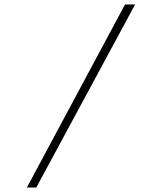

<svg xmlns="http://www.w3.org/2000/svg" viewBox="-20 -702 723 857"><path d="M538 -682 100 135H142L583 -682Z"/></svg>

Font: GFS Decker
Style: Normal
Weight: 400
Foundry: George D. Matthiopoulos
Version: Version 1.000